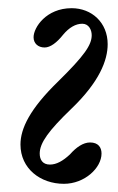

<svg xmlns="http://www.w3.org/2000/svg" viewBox="-20 -436 289 469"><path d="M136 13C187 13 228 -26 228 -61C228 -76 220 -88 200 -88C183 -88 166 -76 151 -59C134 -43 118 -34 102 -34C84 -34 77 -46 77 -61C77 -87 99 -117 154 -170C223 -236 243 -289 243 -328C243 -381 204 -416 155 -416C93 -416 62 -369 62 -345C62 -330 73 -320 89 -320C103 -320 119 -332 134 -351C149 -369 165 -378 181 -378C197 -378 204 -363 204 -350C204 -326 186 -300 122 -237C53 -170 30 -122 30 -83C30 -24 79 13 136 13Z"/></svg>

Font: Junicode Two Beta SemiCondensed Medium
Style: Italic
Weight: 500
Width: 4
Italic angle: -10°
Version: Version 1.063